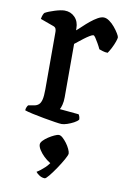

<svg xmlns="http://www.w3.org/2000/svg" viewBox="-85 -552 568 855"><g transform="rotate(10 198.5 -124.5)"><path d="M211 0Q203 0 180.5 -3.5Q158 -7 130 -12Q102 -17 77 -22.5Q52 -28 41 -32Q41 -39 44 -46Q47 -53 50 -56L78 -61Q89 -63 97 -70Q105 -77 109 -93Q113 -109 113 -139V-400Q113 -408 110 -414.5Q107 -421 97 -424L39 -445Q41 -457 44 -464Q47 -471 50 -474Q66 -483 93.5 -491.5Q121 -500 137 -500Q165 -500 183.5 -481Q202 -462 202 -431V-422Q212 -430 226 -443.5Q240 -457 256 -470Q272 -483 287 -491.5Q302 -500 314 -500Q326 -500 339.5 -490.5Q353 -481 364.5 -467Q376 -453 383.5 -440.5Q391 -428 391 -423Q391 -418 386 -403.5Q381 -389 373 -373.5Q365 -358 358 -348Q346 -348 335.5 -351.5Q325 -355 319 -357Q313 -370 305.5 -383Q298 -396 292 -405Q286 -414 282 -414Q277 -414 265.5 -407Q254 -400 241.5 -390.5Q229 -381 218.5 -372.5Q208 -364 204 -361V-120Q204 -100 200 -85Q196 -70 192 -64L278 -56Q280 -54 282.5 -47.5Q285 -41 285 -33Q279 -25 265 -17.5Q251 -10 236 -5Q221 0 211 0ZM179 251Q166 251 154.5 243.5Q143 236 138 229Q155 219 173.5 201.5Q192 184 200 165L213 187Q203 187 189 178.5Q175 170 162 157.5Q149 145 140 131Q131 117 131 106Q131 98 140 88.5Q149 79 162 70.5Q175 62 188 56Q201 50 208 50Q216 50 225.5 58.5Q235 67 244 79Q253 91 259 104Q265 117 265 124Q265 131 253.5 151.5Q242 172 226.5 195Q211 218 197.5 234.5Q184 251 179 251Z"/></g></svg>

Font: Texturina 12pt
Style: Regular
Weight: 400
Designer: Guillermo Torres Carreño
Foundry: Omnibus-Type
Version: Version 1.002